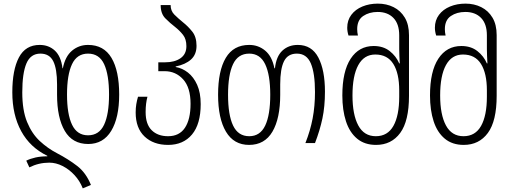

<svg xmlns="http://www.w3.org/2000/svg" viewBox="-20 -790 2830 1060"><path d="M437 250Q421 209 391.5 177Q362 145 325.5 126.5Q289 108 252 108Q194 108 142 134L125 97Q147 86 176 79.5Q205 73 241 73V70Q146 24 97 -66Q48 -156 48 -280Q48 -404 84.5 -473Q121 -542 199 -542Q249 -542 283 -510.5Q317 -479 325 -413H327Q340 -479 378 -510.5Q416 -542 466 -542Q553 -542 595.5 -470.5Q638 -399 638 -268Q638 -140 594 -67.5Q550 5 467 5Q380 5 337.5 -67.5Q295 -140 295 -267V-324Q295 -410 274 -452Q253 -494 203 -494Q149 -494 126 -440Q103 -386 103 -280Q103 -181 129.5 -116.5Q156 -52 199.5 -11.5Q243 29 295 56Q358 89 406.5 126.5Q455 164 482 231ZM466 -43Q527 -43 554.5 -101Q582 -159 582 -268Q582 -377 555 -435.5Q528 -494 466 -494Q405 -494 377.5 -435.5Q350 -377 350 -268Q350 -159 378 -101Q406 -43 466 -43Z M908 10Q827 10 778 -36.5Q729 -83 729 -169Q729 -194 732.5 -215Q736 -236 742 -256H794Q789 -237 786.5 -216.5Q784 -196 784 -171Q784 -104 817.5 -71Q851 -38 908 -38Q970 -38 1001 -84.5Q1032 -131 1032 -217Q1032 -307 991 -352Q950 -397 889 -397H854V-446H892Q944 -446 976.5 -468.5Q1009 -491 1009 -535Q1009 -574 990.5 -597.5Q972 -621 948 -640Q918 -663 892.5 -689Q867 -715 867 -762H922Q922 -730 942.5 -709.5Q963 -689 990 -667Q1018 -645 1041.5 -615.5Q1065 -586 1065 -537Q1065 -489 1034.5 -461.5Q1004 -434 950 -423V-420Q986 -414 1017.5 -389.5Q1049 -365 1068.5 -321.5Q1088 -278 1088 -215Q1088 -105 1040 -47.5Q992 10 908 10Z M1355 10Q1271 10 1227.5 -63Q1184 -136 1184 -267Q1184 -399 1226.5 -470.5Q1269 -542 1356 -542Q1406 -542 1444 -510.5Q1482 -479 1495 -413H1498Q1505 -479 1539 -510.5Q1573 -542 1624 -542Q1701 -542 1737.5 -472.5Q1774 -403 1774 -284Q1774 -202 1760 -136Q1746 -70 1719 0H1666Q1693 -68 1706 -136Q1719 -204 1719 -282Q1719 -386 1696 -440Q1673 -494 1619 -494Q1569 -494 1548 -452Q1527 -410 1527 -324V-267Q1527 -136 1484 -63Q1441 10 1355 10ZM1356 -38Q1416 -38 1444 -96.5Q1472 -155 1472 -267Q1472 -377 1444 -435.5Q1416 -494 1356 -494Q1294 -494 1266.5 -435.5Q1239 -377 1239 -267Q1239 -155 1267 -96.5Q1295 -38 1356 -38Z M2056 10Q1993 10 1951.5 -24.5Q1910 -59 1890 -120.5Q1870 -182 1870 -263Q1870 -396 1916 -466Q1962 -536 2043 -536Q2096 -536 2131.5 -508Q2167 -480 2184 -440H2187Q2186 -460 2185 -480.5Q2184 -501 2184 -518V-595Q2184 -658 2152 -691Q2120 -724 2065 -724Q2018 -724 1985 -701.5Q1952 -679 1952 -629Q1952 -612 1956 -594H1904Q1897 -616 1897 -637Q1897 -678 1919.5 -708Q1942 -738 1980.5 -754Q2019 -770 2066 -770Q2114 -770 2153 -750.5Q2192 -731 2215 -692.5Q2238 -654 2238 -596V-261Q2238 -122 2189.5 -56Q2141 10 2056 10ZM2055 -38Q2120 -38 2152 -95Q2184 -152 2184 -256V-291Q2184 -385 2151.5 -437Q2119 -489 2052 -489Q1990 -489 1958 -430.5Q1926 -372 1926 -263Q1926 -157 1958 -97.5Q1990 -38 2055 -38Z M2540 10Q2477 10 2435.5 -24.5Q2394 -59 2374 -120.5Q2354 -182 2354 -263Q2354 -396 2400 -466Q2446 -536 2527 -536Q2580 -536 2615.5 -508Q2651 -480 2668 -440H2671Q2670 -460 2669 -480.5Q2668 -501 2668 -518V-595Q2668 -658 2636 -691Q2604 -724 2549 -724Q2502 -724 2469 -701.5Q2436 -679 2436 -629Q2436 -612 2440 -594H2388Q2381 -616 2381 -637Q2381 -678 2403.5 -708Q2426 -738 2464.5 -754Q2503 -770 2550 -770Q2598 -770 2637 -750.5Q2676 -731 2699 -692.5Q2722 -654 2722 -596V-261Q2722 -122 2673.5 -56Q2625 10 2540 10ZM2539 -38Q2604 -38 2636 -95Q2668 -152 2668 -256V-291Q2668 -385 2635.5 -437Q2603 -489 2536 -489Q2474 -489 2442 -430.5Q2410 -372 2410 -263Q2410 -157 2442 -97.5Q2474 -38 2539 -38Z"/></svg>

Font: Noto Sans Georgian Condensed Light
Style: Regular
Weight: 300
Width: 3
Designer: Monotype Design Team, Akaki Razmadze
Foundry: Google LLC
Version: Version 2.005; ttfautohint (v1.8.4.7-5d5b)